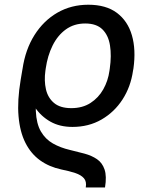

<svg xmlns="http://www.w3.org/2000/svg" viewBox="-20 -573 666 824"><path d="M430.7 231.4H348.1Q352.5 206.1 340.1 191.9Q327.6 177.7 302.5 169.4Q277.3 161.1 243.2 154.3Q190.9 143.1 151.9 115Q112.8 86.9 89.1 40Q65.4 -6.8 59.6 -74Q53.7 -141.1 68.8 -231L76.2 -274.9L158.2 -273.9L150.9 -230Q131.3 -149.9 133.8 -95.9Q136.2 -42 155.5 -8.8Q174.8 24.4 207 42.7Q239.3 61 279.3 70.3Q312.5 78.1 343 86.4Q373.5 94.7 396.2 110.1Q418.9 125.5 428.7 154.3Q438.5 183.1 430.7 231.4ZM291 -28.3Q236.3 -28.3 196.3 -51Q156.2 -73.7 130.4 -111.8Q104.5 -149.9 92.3 -195.8Q88.9 -209.5 84 -221.2Q79.1 -232.9 76.2 -244.4Q73.2 -255.9 75.2 -267.6L76.7 -277.3Q88.9 -360.4 127.9 -422.4Q167 -484.4 226.3 -518.6Q285.6 -552.7 358.9 -552.7Q435.1 -552.7 481.7 -517.8Q528.3 -482.9 546.1 -421.4Q564 -359.9 552.7 -279.3L550.8 -269Q541 -200.7 505.9 -146.2Q470.7 -91.8 415.8 -60.1Q360.8 -28.3 291 -28.3ZM286.1 -108.9Q334 -108.9 368.4 -131.1Q402.8 -153.3 423.3 -189.7Q443.8 -226.1 449.7 -269L451.2 -279.3Q459 -334 452.1 -377.7Q445.3 -421.4 419.7 -446.8Q394 -472.2 345.7 -472.2Q297.9 -472.2 262.7 -446.8Q227.5 -421.4 205.8 -377.7Q184.1 -334 176.3 -279.3L174.8 -269Q168.9 -226.1 177.2 -189.7Q185.5 -153.3 211.9 -131.1Q238.3 -108.9 286.1 -108.9Z"/></svg>

Font: Inter 18pt
Style: Italic
Weight: 400
Italic angle: -9.3988°
Designer: Rasmus Andersson
Foundry: rsms
Version: Version 4.001;git-66647c0bb